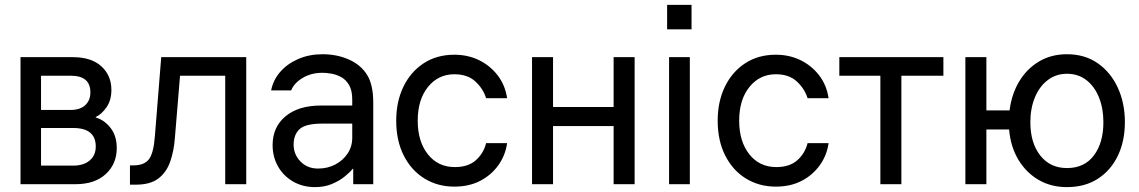

<svg xmlns="http://www.w3.org/2000/svg" viewBox="-20 -754 4663 786"><path d="M64 0V-520H278Q354 -520 395 -482.5Q436 -445 436 -386Q436 -344 416.5 -315.5Q397 -287 372 -275V-273Q407 -263 432.5 -230.5Q458 -198 458 -148Q458 -83 413 -41.5Q368 0 290 0ZM270 -444H148V-304H270Q308 -304 329 -323.5Q350 -343 350 -376Q350 -444 270 -444ZM280 -230H148V-76H280Q322 -76 347 -97Q372 -118 372 -154Q372 -230 280 -230Z M536 2H512V-77H526Q571 -77 590 -102.5Q609 -128 614 -196L640 -520H988V0H902V-444H717L696 -190Q692 -135 676.5 -91.5Q661 -48 628 -23Q595 2 536 2Z M1270 12Q1219 12 1179.5 -11Q1140 -34 1118 -73Q1096 -112 1096 -160Q1096 -234 1149 -278Q1202 -322 1294 -322H1422V-346Q1422 -384 1409 -406Q1396 -428 1376.5 -438.5Q1357 -449 1336.5 -452.5Q1316 -456 1300 -456Q1254 -456 1219 -435Q1184 -414 1172 -384H1090Q1098 -426 1127 -459.5Q1156 -493 1201 -512.5Q1246 -532 1300 -532Q1360 -532 1409 -510Q1458 -488 1483 -447Q1508 -407 1508 -334V0H1426V-63H1424Q1412 -48 1390 -30.5Q1368 -13 1338 -0.5Q1308 12 1270 12ZM1282 -64Q1321 -64 1352.5 -80.5Q1384 -97 1403 -125.5Q1422 -154 1422 -190V-248H1300Q1230 -248 1206 -225Q1182 -202 1182 -162Q1182 -122 1210 -93Q1238 -64 1282 -64Z M1840 10Q1772 10 1718 -23Q1664 -56 1633 -117Q1602 -178 1602 -260Q1602 -338 1631.5 -399Q1661 -460 1714.5 -495Q1768 -530 1840 -530Q1895 -530 1940.5 -508Q1986 -486 2017 -446Q2048 -406 2056 -352H1970Q1958 -391 1926 -420.5Q1894 -450 1840 -450Q1774 -450 1732 -398Q1690 -346 1690 -260Q1690 -175 1731.5 -122.5Q1773 -70 1842 -70Q1897 -70 1928.5 -98.5Q1960 -127 1970 -168H2056Q2049 -118 2020 -77.5Q1991 -37 1945.5 -13.5Q1900 10 1840 10Z M2158 0V-520H2244V-316H2492V-520H2578V0H2492V-238H2244V0Z M2711 -734H2811V-634H2711ZM2719 0V-520H2804V0Z M3156 10Q3088 10 3034 -23Q2980 -56 2949 -117Q2918 -178 2918 -260Q2918 -338 2947.5 -399Q2977 -460 3030.5 -495Q3084 -530 3156 -530Q3211 -530 3256.5 -508Q3302 -486 3333 -446Q3364 -406 3372 -352H3286Q3274 -391 3242 -420.5Q3210 -450 3156 -450Q3090 -450 3048 -398Q3006 -346 3006 -260Q3006 -175 3047.5 -122.5Q3089 -70 3158 -70Q3213 -70 3244.5 -98.5Q3276 -127 3286 -168H3372Q3365 -118 3336 -77.5Q3307 -37 3261.5 -13.5Q3216 10 3156 10Z M3584 0V-444H3416V-520H3842V-444H3670V0Z M3932 0V-520H4018V-302H4113Q4121 -368 4152 -420Q4183 -472 4233 -502Q4283 -532 4348 -532Q4421 -532 4474 -495Q4527 -458 4556 -395Q4585 -332 4585 -254Q4585 -176 4556 -116Q4527 -56 4474 -22Q4421 12 4348 12Q4282 12 4231 -18Q4180 -48 4148.5 -101Q4117 -154 4111 -224H4018V0ZM4348 -66Q4419 -66 4458 -117.5Q4497 -169 4497 -254Q4497 -310 4479 -355Q4461 -400 4427.5 -426Q4394 -452 4348 -452Q4303 -452 4269 -426Q4235 -400 4216.5 -355Q4198 -310 4198 -254Q4198 -169 4238.5 -117.5Q4279 -66 4348 -66Z"/></svg>

Font: Liter
Style: Regular
Weight: 400
Designer: Anton Skugarov
Foundry: skugi
Version: Version 1.004; ttfautohint (v1.8.4.7-5d5b)